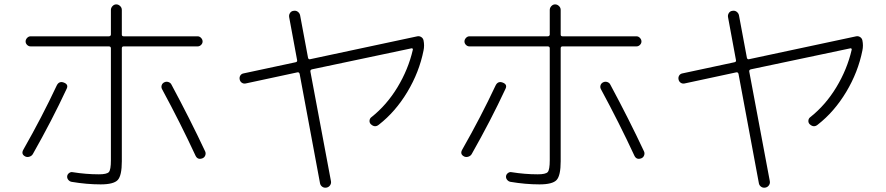

<svg xmlns="http://www.w3.org/2000/svg" viewBox="-20 -813 4040 875"><path d="M430.7 -18.6Q466.8 -18.6 476.1 -28.8Q485.4 -39.1 485.4 -83V-592.8Q485.4 -601.6 475.6 -601.6H119.1Q110.4 -601.6 103.5 -608.4Q96.7 -615.2 96.7 -624Q96.7 -632.8 103.5 -640.1Q110.4 -647.5 119.1 -647.5H475.6Q484.4 -647.5 485.4 -655.3V-767.6Q485.4 -777.3 492.7 -785.2Q500 -793 509.8 -793Q519.5 -793 527.3 -785.6Q535.2 -778.3 535.2 -767.6V-655.3Q535.2 -647.5 543.9 -647.5H880.9Q889.6 -647.5 896.5 -640.1Q903.3 -632.8 903.3 -624Q903.3 -615.2 896.5 -608.4Q889.6 -601.6 880.9 -601.6H543.9Q535.2 -601.6 535.2 -592.8V-78.1Q535.2 -12.7 516.6 7.3Q498 27.3 438.5 27.3Q375 27.3 305.7 15.6Q296.9 13.7 291 6.3Q285.2 -1 286.1 -9.8Q287.1 -18.6 294.9 -24.4Q302.7 -30.3 311.5 -28.3Q372.1 -18.6 430.7 -18.6ZM95.7 -99.6Q74.2 -110.4 86.9 -131.8Q170.9 -279.3 238.3 -422.9Q249 -445.3 271.5 -436.5Q293.9 -427.7 283.2 -407.2Q216.8 -264.6 129.9 -111.3Q125 -102.5 114.7 -99.1Q104.5 -95.7 95.7 -99.6ZM761.7 -426.8Q846.7 -268.6 915 -123Q918.9 -114.3 915.5 -105Q912.1 -95.7 903.3 -91.8Q880.9 -83 871.1 -103.5Q802.7 -251 718.8 -406.2Q713.9 -415 716.8 -424.3Q719.7 -433.6 729 -438Q738.3 -442.4 748 -439Q757.8 -435.5 761.7 -426.8Z M1099.6 -432.6Q1089.8 -430.7 1082 -436Q1074.2 -441.4 1072.3 -451.2Q1070.3 -460.9 1075.2 -468.8Q1080.1 -476.6 1089.8 -478.5L1327.1 -529.3Q1335.9 -531.2 1334 -539.1L1297.9 -734.4Q1295.9 -745.1 1301.8 -753.9Q1307.6 -762.7 1318.4 -763.7Q1329.1 -765.6 1337.4 -759.3Q1345.7 -752.9 1347.7 -743.2L1383.8 -549.8Q1385.7 -542 1392.6 -543L1881.8 -647.5Q1891.6 -649.4 1899.9 -644Q1908.2 -638.7 1910.2 -628.9Q1915 -605.5 1910.2 -583Q1890.6 -484.4 1836.4 -394Q1782.2 -303.7 1707 -245.1Q1688.5 -229.5 1669.9 -247.1Q1663.1 -253.9 1664.1 -263.7Q1665 -273.4 1672.9 -279.3Q1742.2 -334 1791.5 -415.5Q1840.8 -497.1 1861.3 -585.9Q1862.3 -588.9 1860.4 -591.3Q1858.4 -593.8 1855.5 -592.8L1402.3 -497.1Q1393.6 -495.1 1394.5 -487.3L1488.3 12.7Q1490.2 22.5 1484.4 31.2Q1478.5 40 1467.8 42Q1457 43.9 1448.7 38.1Q1440.4 32.2 1438.5 22.5L1345.7 -475.6Q1343.8 -484.4 1335.9 -483.4Z M2430.7 -18.6Q2466.8 -18.6 2476.1 -28.8Q2485.4 -39.1 2485.4 -83V-592.8Q2485.4 -601.6 2475.6 -601.6H2119.1Q2110.4 -601.6 2103.5 -608.4Q2096.7 -615.2 2096.7 -624Q2096.7 -632.8 2103.5 -640.1Q2110.4 -647.5 2119.1 -647.5H2475.6Q2484.4 -647.5 2485.4 -655.3V-767.6Q2485.4 -777.3 2492.7 -785.2Q2500 -793 2509.8 -793Q2519.5 -793 2527.3 -785.6Q2535.2 -778.3 2535.2 -767.6V-655.3Q2535.2 -647.5 2543.9 -647.5H2880.9Q2889.6 -647.5 2896.5 -640.1Q2903.3 -632.8 2903.3 -624Q2903.3 -615.2 2896.5 -608.4Q2889.6 -601.6 2880.9 -601.6H2543.9Q2535.2 -601.6 2535.2 -592.8V-78.1Q2535.2 -12.7 2516.6 7.3Q2498 27.3 2438.5 27.3Q2375 27.3 2305.7 15.6Q2296.9 13.7 2291 6.3Q2285.2 -1 2286.1 -9.8Q2287.1 -18.6 2294.9 -24.4Q2302.7 -30.3 2311.5 -28.3Q2372.1 -18.6 2430.7 -18.6ZM2095.7 -99.6Q2074.2 -110.4 2086.9 -131.8Q2170.9 -279.3 2238.3 -422.9Q2249 -445.3 2271.5 -436.5Q2293.9 -427.7 2283.2 -407.2Q2216.8 -264.6 2129.9 -111.3Q2125 -102.5 2114.7 -99.1Q2104.5 -95.7 2095.7 -99.6ZM2761.7 -426.8Q2846.7 -268.6 2915 -123Q2918.9 -114.3 2915.5 -105Q2912.1 -95.7 2903.3 -91.8Q2880.9 -83 2871.1 -103.5Q2802.7 -251 2718.8 -406.2Q2713.9 -415 2716.8 -424.3Q2719.7 -433.6 2729 -438Q2738.3 -442.4 2748 -439Q2757.8 -435.5 2761.7 -426.8Z M3099.6 -432.6Q3089.8 -430.7 3082 -436Q3074.2 -441.4 3072.3 -451.2Q3070.3 -460.9 3075.2 -468.8Q3080.1 -476.6 3089.8 -478.5L3327.1 -529.3Q3335.9 -531.2 3334 -539.1L3297.9 -734.4Q3295.9 -745.1 3301.8 -753.9Q3307.6 -762.7 3318.4 -763.7Q3329.1 -765.6 3337.4 -759.3Q3345.7 -752.9 3347.7 -743.2L3383.8 -549.8Q3385.7 -542 3392.6 -543L3881.8 -647.5Q3891.6 -649.4 3899.9 -644Q3908.2 -638.7 3910.2 -628.9Q3915 -605.5 3910.2 -583Q3890.6 -484.4 3836.4 -394Q3782.2 -303.7 3707 -245.1Q3688.5 -229.5 3669.9 -247.1Q3663.1 -253.9 3664.1 -263.7Q3665 -273.4 3672.9 -279.3Q3742.2 -334 3791.5 -415.5Q3840.8 -497.1 3861.3 -585.9Q3862.3 -588.9 3860.4 -591.3Q3858.4 -593.8 3855.5 -592.8L3402.3 -497.1Q3393.6 -495.1 3394.5 -487.3L3488.3 12.7Q3490.2 22.5 3484.4 31.2Q3478.5 40 3467.8 42Q3457 43.9 3448.7 38.1Q3440.4 32.2 3438.5 22.5L3345.7 -475.6Q3343.8 -484.4 3335.9 -483.4Z"/></svg>

Font: Rounded Mgen+ 1m light
Style: Regular
Weight: 200
Designer: [Source Han Sans]
Ryoko NISHIZUKA  (kana & ideographs); Paul D. Hunt (Latin, Greek & Cyrillic); Wenlong ZHANG  (bopomofo
Version: Version 1.059.20150602